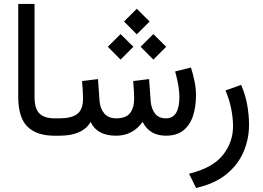

<svg xmlns="http://www.w3.org/2000/svg" viewBox="-20 -687 1329 972"><path d="M267.1 0H254.9Q165.5 0 118.9 -45.9Q72.3 -91.8 72.3 -197.8V-667H154.8V-197.3Q154.8 -135.3 180.7 -111.6Q206.5 -87.9 254.9 -87.9H267.1Z M607.9 -578.1 672.4 -642.6 737.3 -578.1 672.4 -513.2ZM691.9 -450.2 756.3 -514.6 821.3 -450.2 756.3 -385.3ZM525.9 -450.2 590.3 -514.6 655.3 -450.2 590.3 -385.3ZM820.3 -87.9Q888.2 -87.9 888.2 -196.3Q888.2 -247.6 866.7 -325.2L946.8 -345.2Q958.5 -308.1 965.3 -273.2Q972.2 -238.3 972.2 -203.6Q972.2 -147.9 957.5 -101.8Q942.9 -55.7 909.7 -28.1Q876.5 -0.5 820.8 0Q736.8 0 702.1 -69.8Q651.4 0 567.9 0Q470.7 0 439 -69.8Q398.4 0 281.2 0H247.6V-87.9H282.2Q341.8 -87.9 371.1 -110.1Q400.4 -132.3 400.4 -189.9Q400.4 -202.6 399.2 -224.1Q397.9 -245.6 395.5 -276.9L476.1 -286.6L483.9 -176.3Q486.8 -137.7 507.8 -112.8Q528.8 -87.9 568.8 -87.9Q617.2 -87.9 638.2 -114.3Q659.2 -140.6 659.2 -189.9Q659.2 -201.7 658 -223.4Q656.7 -245.1 654.3 -276.9L734.9 -286.6L742.7 -176.3Q745.1 -139.2 763.7 -113.5Q782.2 -87.9 820.3 -87.9Z M1200.7 -257.3Q1222.2 -208 1231.4 -156.5Q1240.7 -105 1240.7 -55.2Q1240.7 16.1 1213.1 81.3Q1185.5 146.5 1126.5 194.8Q1067.4 243.2 972.7 264.6L937 192.4Q1055.7 163.6 1107.7 98.6Q1159.7 33.7 1159.7 -47.4Q1159.7 -89.8 1150.6 -135.7Q1141.6 -181.6 1121.6 -229Z"/></svg>

Font: Vazir WOL
Style: Regular-WOL
Weight: 400
Designer: Saber Rastikerdar
Foundry: Saber Rastikerdar
Version: Version 27.2.2